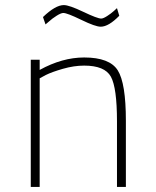

<svg xmlns="http://www.w3.org/2000/svg" viewBox="-20 -735 613 755"><path d="M136 0H101V-500H136V-460Q225 -509 311 -509Q411 -509 443 -458.5Q475 -408 475 -260V0H440V-258Q440 -390 416 -433.5Q392 -477 311 -477Q271 -477 227.5 -464.5Q184 -452 160 -440L136 -427ZM440 -703 449 -673Q407 -630 376 -630Q355 -630 299.5 -657Q244 -684 229 -684Q220 -684 202.5 -673Q185 -662 172 -650L159 -639L149 -668Q198 -715 231 -715Q252 -715 307.5 -688.5Q363 -662 378 -662Q386 -662 401.5 -672Q417 -682 428 -692Z"/></svg>

Font: TypoPRO Titillium Text
Style: 1 wt
Weight: 100
Designer: Accademia di Belle Arti di Urbino and others
Foundry: Accademia di Belle Arti di Urbino and others.
Version: Version 25.000